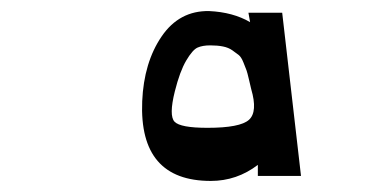

<svg xmlns="http://www.w3.org/2000/svg" viewBox="-20 -739 696 347"><path d="M361 -412Q231 -412 237 -556Q240 -626 272 -673Q304 -720 358 -719Q401 -717 432 -699L429 -716H490L524 -421H446V-441Q408 -412 361 -412ZM355 -508Q414 -508 430 -522.5Q446 -537 434 -578Q433 -582 430 -595Q427 -608 425.5 -612Q424 -616 420 -626Q416 -636 411.5 -639.5Q407 -643 400 -648Q393 -653 383 -655Q373 -657 360 -657Q346 -657 337 -653Q328 -649 316.5 -629.5Q305 -610 296 -574Q285 -530 295.5 -519Q306 -508 355 -508Z"/></svg>

Font: OpenDyslexic
Style: Bold
Weight: 800
Designer: Abbie Gonzalez
Version: Version 0.920;hotconv 1.0.109;makeotfexe 2.5.65596